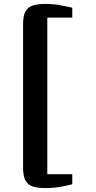

<svg xmlns="http://www.w3.org/2000/svg" viewBox="-20 -824 488 981"><path d="M211.5 137Q175 137 149.4 129.5Q123.9 122 110.9 99.6Q97.9 77.3 97.9 33V-700Q97.9 -744.6 110.9 -766.8Q123.9 -789 149.4 -796.5Q175 -804 211.5 -804Q252 -804 285.6 -797.8Q319.1 -791.5 349.3 -784.8V-734.2H221.7V66.2H349.3V117.5Q318.5 125.4 285 131.2Q251.5 137 211.5 137Z"/></svg>

Font: Merriweather Light
Style: Regular
Weight: 300
Designer: Eben Sorkin
Foundry: Eben Sorkin
Version: Version 2.100